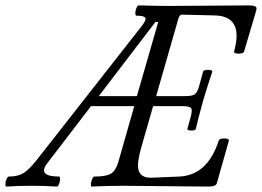

<svg xmlns="http://www.w3.org/2000/svg" viewBox="-88 -688 970 711"><path d="M-64.9 2.9Q-68.4 1.5 -68.1 -6.8Q-67.9 -15.1 -63.7 -24.7Q-59.6 -34.2 -55.2 -34.2Q-22.9 -34.2 -2.2 -46.4Q18.6 -58.6 46.9 -94.2L434.1 -587.9Q451.2 -609.4 451.2 -618.2Q451.2 -629.9 417 -629.9Q413.1 -631.3 413.1 -639.9Q413.1 -648.4 417.2 -658.2Q421.4 -668 425.8 -668Q498 -666 538.1 -666Q587.9 -666 686.5 -667Q785.2 -668 835 -668Q861.8 -668 861.8 -657.2Q861.8 -651.9 860.8 -648.9L815.9 -497.1Q814.5 -492.2 805.2 -490.2Q795.9 -488.3 787.1 -490Q778.3 -491.7 778.8 -497.1Q788.1 -531.7 788.1 -555.2Q788.1 -629.4 706.1 -630.9L586.9 -633.8Q577.6 -633.8 573.2 -621.1L490.2 -332H596.2Q624 -332 633.5 -339.1Q643.1 -346.2 649.9 -371.1L664.1 -422.9Q666.5 -430.2 684.6 -429.2Q698.7 -428.7 698.2 -422.9Q681.2 -372.1 665 -317.9Q643.1 -239.3 637.2 -210.9Q635.7 -204.1 619.1 -204.6Q605 -205.1 606 -210.9L619.1 -258.8Q625 -281.7 618.9 -288.3Q612.8 -294.9 585.9 -294.9H479L435.1 -142.1Q422.9 -97.2 422.9 -75.2Q422.9 -29.8 470.2 -29.8L575.2 -34.2Q680.7 -38.6 722.2 -168Q725.1 -175.3 742.4 -175.3Q759.8 -175.3 759.8 -168L714.8 -8.8Q710.9 2.9 683.1 2.9Q630.4 2.9 526.1 1.5Q421.9 0 370.1 0Q311 0 251 2.9Q248 1.5 248.5 -6.8Q249 -15.1 253.2 -24.7Q257.3 -34.2 261.2 -34.2Q304.7 -34.2 322.5 -44.7Q340.3 -55.2 350.1 -87.9L409.2 -294.9H249L85.9 -82Q50.3 -34.2 131.8 -34.2Q134.8 -32.7 134.5 -24.4Q134.3 -16.1 130.6 -6.6Q127 2.9 123 2.9Q74.7 0 28.8 0Q-19 0 -64.9 2.9ZM498 -606.9H487.8L277.8 -332H418.9Z"/></svg>

Font: Junicode SmCond
Style: Italic
Weight: 400
Width: 4
Italic angle: -11°
Designer: Peter S. Baker
Version: Version 2.206